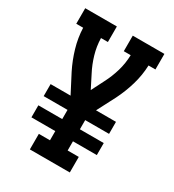

<svg xmlns="http://www.w3.org/2000/svg" viewBox="-178 -838 855 941"><g transform="rotate(30 250.0 -367.5)"><path d="M137 0V-88H200V-140H65V-208H200V-260H65V-328H178L124 -432Q99 -482 83 -536.5Q67 -591 65 -647H26V-735H205V-647H166Q167 -601 180 -556.5Q193 -512 214 -472L250 -401L286 -472Q307 -512 320 -556.5Q333 -601 334 -647H295V-735H474V-647H435Q433 -591 417 -536.5Q401 -482 376 -432L322 -328H435V-260H300V-208H435V-140H300V-88H363V0Z"/></g></svg>

Font: Iosevka Curly Slab Semibold
Style: Regular
Weight: 600
Monospace: yes
Designer: Belleve Invis
Foundry: Belleve Invis
Version: Version 22.1.2; ttfautohint (v1.8.4)